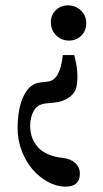

<svg xmlns="http://www.w3.org/2000/svg" viewBox="-20 -486 389 724"><path d="M240.2 -333Q211.9 -333 191.9 -352.5Q171.9 -372.1 171.9 -402.3Q171.9 -430.2 190.7 -448Q209.5 -465.8 236.3 -465.8Q264.6 -465.8 284.9 -446.8Q305.2 -427.7 305.2 -398.9Q305.2 -369.6 286.4 -351.3Q267.6 -333 240.2 -333ZM226.6 217.8Q194.3 217.8 161.6 200.2Q128.9 182.6 103.5 153.6Q78.1 124.5 62.3 83.7Q46.4 43 46.4 -0.5Q46.4 -76.7 68.8 -123.5Q91.3 -170.4 130.4 -174.8L159.7 -178.2Q207 -183.1 216.8 -278.3H259.8Q278.3 -210.4 268.6 -160.6Q264.2 -135.7 241 -118.9Q217.8 -102.1 184.1 -99.1L154.8 -96.2Q122.1 -93.3 107.9 -69.1Q93.8 -44.9 93.8 -11.2Q93.8 37.1 124 70.1Q154.3 103 219.2 109.9Q244.1 112.3 262.7 127.9Q281.2 143.6 281.2 168.9Q281.2 217.8 226.6 217.8Z"/></svg>

Font: Elstob Medium
Style: Regular
Weight: 500
Designer: Peter S. Baker
Version: Version 1.015